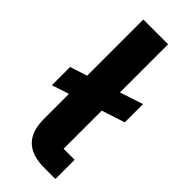

<svg xmlns="http://www.w3.org/2000/svg" viewBox="-244 -776 812 812"><g transform="rotate(45 162.5 -370.0)"><path d="M289 -115H223V-343L327 -377V-486L223 -452V-740H75V-404L-2 -379V-270L75 -295V-144C75 -51 121 0 222 0H289Z"/></g></svg>

Font: IBM Plex Devanagari
Style: Bold
Weight: 700
Designer: Mike Abbink, Paul van der Laan, Pieter van Rosmalen, Erin McLaughlin
Foundry: Bold Monday
Version: Version 1.0